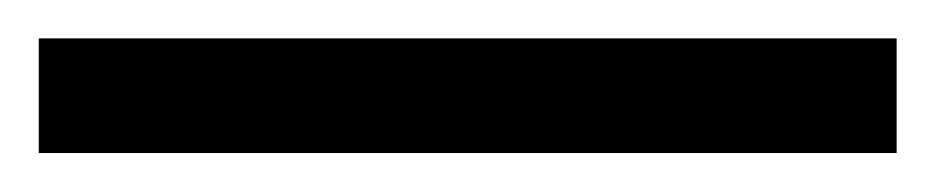

<svg xmlns="http://www.w3.org/2000/svg" viewBox="-22 -20 487 100"><path d="M445 0H-1.8V59.7H445Z"/></svg>

Font: Karasuma Gothic
Style: Light
Weight: 300
Designer: Rasmus Andersson / Ryoko Nishizuka
Foundry: rsms
Version: Version 1.00